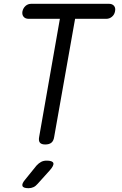

<svg xmlns="http://www.w3.org/2000/svg" viewBox="-20 -750 640 1010"><path d="M295 -651H131Q113 -651 104 -662Q95 -673 98 -690Q102 -708 114.5 -719Q127 -730 145 -730H553Q571 -730 580 -719Q589 -708 585 -690Q582 -673 569 -662Q556 -651 539 -651H375L265 -30Q262 -9 250.5 0.5Q239 10 218 10Q198 10 190 0.5Q182 -9 186 -30ZM113 194 172 121Q184 108 196.5 101.5Q209 95 225 95Q256 95 260.5 107.5Q265 120 242 146L178 217Q168 229 156 234.5Q144 240 130 240Q102 240 98 228Q94 216 113 194Z"/></svg>

Font: Maple Mono NL Light
Style: Italic
Weight: 300
Italic angle: -10°
Monospace: yes
Designer: subframe7536
Version: Version 7.000